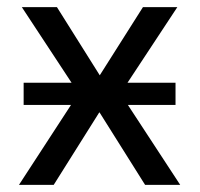

<svg xmlns="http://www.w3.org/2000/svg" viewBox="-20 -516 557 536"><path d="M33 0 214 -278 216 -230 41 -496H139L259 -305H258L379 -496H475L301 -232L303 -275L483 0H385L258 -202H257L130 0ZM46 -223V-285H470V-223Z"/></svg>

Font: Nunito Sans 7pt SemiCondensed
Style: Regular
Weight: 400
Width: 4
Designer: Vernon Adams
Foundry: Vernon Adams
Version: Version 3.101;gftools[0.9.27]